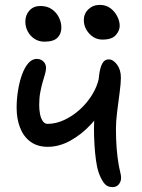

<svg xmlns="http://www.w3.org/2000/svg" viewBox="-20 -743 572 776"><path d="M173.2 -149.6Q131.2 -149.6 103 -170.4Q74.8 -191.2 61 -227.1Q47.2 -263 47.2 -307.6Q47.2 -341.8 52.8 -376.9Q58.4 -412 68.8 -440.9Q79.2 -469.8 94.3 -487.4Q109.4 -505 129 -505Q139 -505 147.5 -500.3Q156 -495.6 161 -487.4Q166 -479.2 166 -468.2Q166 -456.8 161.7 -442.8Q157.4 -428.8 152.2 -410.7Q147 -392.6 142.7 -369.7Q138.4 -346.8 138.4 -318Q138.4 -300.2 141.6 -283Q144.8 -265.8 152.5 -254.1Q160.2 -242.4 172.4 -242.4Q205.8 -242.4 239.6 -258.1Q273.4 -273.8 302.5 -300.1Q331.6 -326.4 351.9 -359.2Q372.2 -392 379.4 -425.4L411 -329.6Q386 -281.8 348.1 -240.9Q310.2 -200 264.9 -174.8Q219.6 -149.6 173.2 -149.6ZM434.6 13.2Q412 13.2 399.5 -4.3Q387 -21.8 378.4 -46.8Q372 -65.8 367.9 -95.3Q363.8 -124.8 361.8 -158.9Q359.8 -193 359.8 -224Q359.8 -247.2 362.3 -276.5Q364.8 -305.8 368.3 -336.1Q371.8 -366.4 375.4 -392.9Q379 -419.4 380.2 -435.4Q383.6 -467 392.7 -485Q401.8 -503 419.6 -503Q437.2 -503 452.9 -482.1Q468.6 -461.2 468.6 -429Q468.6 -407 463.6 -369.5Q458.6 -332 453.6 -292.5Q448.6 -253 448.6 -224Q448.6 -177 451.6 -141.8Q454.6 -106.6 459.2 -80Q462.8 -59.6 466.1 -46.6Q469.4 -33.6 469.4 -23.8Q469.4 -10.2 460.6 1.5Q451.8 13.2 434.6 13.2ZM394.2 -583Q363.4 -583 341.1 -606.9Q318.8 -630.8 318.8 -662Q318.8 -688 337.4 -705.6Q356 -723.2 383.4 -723.2Q408.6 -723.2 426.3 -709.8Q444 -696.4 453.9 -676.9Q463.8 -657.4 463.8 -638.4Q463.8 -619.2 448 -601.1Q432.2 -583 394.2 -583ZM159.6 -574.6Q137.2 -574.6 119.8 -585.8Q102.4 -597 92.4 -615.6Q82.4 -634.2 82.4 -655.8Q82.4 -682.6 99.1 -700.7Q115.8 -718.8 143 -718.8Q171.2 -718.8 190 -705.4Q208.8 -692 218.4 -672Q228 -652 228 -631.4Q228 -606.2 212.1 -590.4Q196.2 -574.6 159.6 -574.6Z"/></svg>

Font: Shantell Sans Light
Style: Regular
Weight: 300
Designer: Stephen Nixon, Anya Danilova, Shantell Martin
Foundry: Arrow Type
Version: Version 1.011;[c5ecc13dd]